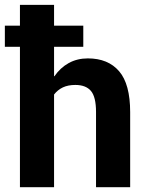

<svg xmlns="http://www.w3.org/2000/svg" viewBox="-32 -782 616 802"><path d="M315.9 -586.4H193.8V-463.9L195.3 -463.4Q219.7 -499 255.1 -518.6Q290.5 -538.1 335 -538.1Q419.4 -538.1 465.6 -484.4Q511.7 -430.7 511.7 -313.5V0H369.1V-314.5Q369.1 -377 347.9 -402.1Q326.7 -427.2 282.7 -427.2Q252.4 -427.2 230.7 -417Q209 -406.7 193.8 -387.2V0H51.3V-586.4H-11.7V-674.8H51.3V-761.7H193.8V-674.8H315.9Z"/></svg>

Font: Roboto Web
Style: Bold
Weight: 700
Designer: Google
Version: Version 1.200310; 2013